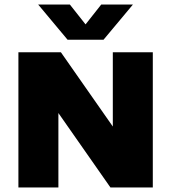

<svg xmlns="http://www.w3.org/2000/svg" viewBox="-20 -825 754 845"><path d="M61 0V-595H248L502.5 -231H476.5V-595H652.5V0H466L211.5 -364H237V0ZM277.5 -650 148 -805H287.5L370.5 -700H342.5L425.5 -805H565L435.5 -650Z"/></svg>

Font: Encode Sans SC ExtraBold
Style: Regular
Weight: 800
Version: Version 3.002